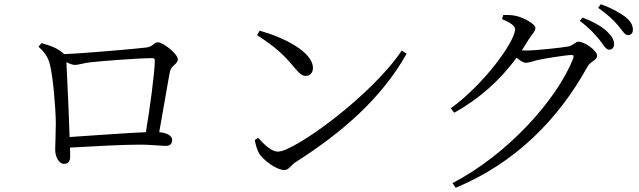

<svg xmlns="http://www.w3.org/2000/svg" viewBox="-20 -828 3020 908"><path d="M176 -624 162 -607C190 -582 207 -559 216 -523C231 -464 243 -321 244 -246C244 -203 241 -141 241 -121C241 -80 263 -53 282 -53C303 -53 312 -65 312 -90L311 -130C431 -137 566 -144 644 -144C690 -144 743 -138 765 -138C786 -138 794 -150 794 -167C794 -186 769 -200 733 -203C753 -312 775 -447 784 -491C790 -518 821 -525 821 -548C821 -572 752 -628 727 -628C708 -628 704 -606 669 -603C630 -598 383 -576 284 -572C251 -602 218 -612 176 -624ZM294 -534C308 -527 323 -521 334 -521C352 -521 380 -531 413 -534C468 -540 636 -553 700 -553C709 -553 712 -550 712 -542C712 -486 689 -317 670 -203C577 -199 416 -187 309 -180C306 -291 297 -473 294 -534Z M1208 -683 1196 -662C1284 -604 1322 -569 1370 -511C1396 -480 1409 -469 1425 -469C1446 -469 1460 -484 1460 -506C1460 -583 1322 -651 1208 -683ZM1880 -589C1738 -376 1372 -111 1295 -111C1263 -111 1231 -143 1201 -176L1185 -166C1187 -150 1196 -118 1206 -101C1226 -71 1286 -24 1325 -24C1347 -24 1358 -49 1378 -61C1597 -201 1783 -361 1903 -574Z M2814 -641C2834 -615 2846 -593 2860 -593C2875 -593 2884 -603 2884 -619C2884 -639 2875 -656 2850 -680C2825 -703 2787 -725 2735 -745L2722 -729C2766 -697 2793 -666 2814 -641ZM2901 -710C2923 -685 2933 -662 2950 -662C2964 -662 2973 -671 2973 -688C2973 -709 2962 -729 2935 -750C2910 -768 2873 -790 2821 -808L2809 -791C2855 -758 2879 -735 2901 -710ZM2120 38 2135 60C2417 -57 2620 -263 2758 -512C2772 -538 2804 -544 2804 -564C2804 -590 2742 -631 2717 -631C2700 -631 2694 -614 2666 -608C2639 -603 2516 -589 2468 -589L2448 -590L2482 -644C2498 -670 2512 -679 2512 -696C2512 -714 2459 -744 2420 -753C2397 -758 2378 -757 2360 -757L2354 -738C2389 -723 2416 -707 2416 -690C2416 -632 2268 -428 2112 -316L2128 -295C2245 -359 2345 -449 2423 -555C2440 -541 2455 -531 2467 -531C2481 -531 2501 -539 2522 -544C2558 -552 2661 -568 2683 -568C2692 -568 2695 -564 2691 -552C2613 -354 2378 -96 2120 38Z"/></svg>

Font: Harano Aji Mincho K1
Style: Regular
Weight: 400
Foundry: Masamichi Hosoda
Version: HaranoAjiMinchoK1-Regular version 20230610;ttx 4.39.4